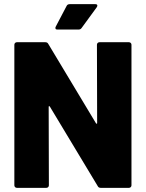

<svg xmlns="http://www.w3.org/2000/svg" viewBox="-20 -903 701 923"><path d="M446 -688Q446 -693 449.5 -696.5Q453 -700 458 -700H600Q605 -700 608.5 -696.5Q612 -693 612 -688V-12Q612 -7 608.5 -3.5Q605 0 600 0H464Q454 0 450 -8L220 -390Q218 -393 217 -393Q216 -393 215 -392.5Q214 -392 214 -388L215 -12Q215 -7 211.5 -3.5Q208 0 203 0H61Q56 0 52.5 -3.5Q49 -7 49 -12V-688Q49 -693 52.5 -696.5Q56 -700 61 -700H198Q208 -700 212 -692L441 -311Q443 -308 444 -308Q445 -308 446 -308.5Q447 -309 447 -313ZM256 -761Q249 -761 247.5 -764Q246 -767 246 -769Q246 -771 248 -775L300 -874Q304 -883 315 -883H438Q448 -883 448 -876Q448 -873 445 -868L372 -768Q367 -761 358 -761Z"/></svg>

Font: LinhAnh ExtBd
Style: Regular
Weight: 800
Designer: Jeremy Tribby
Foundry: Tribby Type
Version: Version 1.408